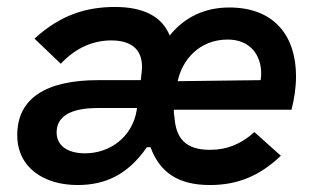

<svg xmlns="http://www.w3.org/2000/svg" viewBox="-20 -522 908 551"><path d="M202.5 9C279 9 345 -18 401.5 -99.5H412C438.5 -27.5 491 9 582.5 9C662.5 9 725.5 -17.5 786 -75L710 -143C672 -108.5 631 -92 583 -92C512.5 -92 484.5 -124.5 480.5 -188C479 -194 478.5 -195.5 479 -207H816.5C824.5 -238 829.5 -270 829.5 -303.5C829.5 -415.5 770 -500.5 638 -500.5C568.5 -500.5 510 -473.5 467 -420C445 -474.5 392.5 -502 310 -502C229 -502 154 -480 79 -411L154.5 -339C200 -388 251.5 -406 299.5 -406C361 -406 394 -376 386.5 -314L384 -292H261.5C113 -292 29.5 -240.5 29.5 -134.5C29.5 -40.5 106.5 9 202.5 9ZM142.5 -142C142.5 -186 179 -212 261 -212H373.5L372.5 -206.5C359.5 -127 294 -82 224 -82C173 -82 142.5 -104.5 142.5 -142ZM490 -289C502 -347.5 550 -408.5 633.5 -408.5C699 -408.5 729.5 -362.5 729.5 -312C729.5 -304.5 729 -298 728 -292Z"/></svg>

Font: HK Grotesk SemiBold
Style: Italic
Weight: 600
Italic angle: -16°
Designer: Alfredo Marco Pradil
Foundry: Hanken Design Co.
Version: Version 3.001;FEAKit 1.0